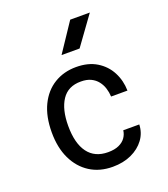

<svg xmlns="http://www.w3.org/2000/svg" viewBox="-146 -907 893 1020"><g transform="rotate(-20 300.0 -397.0)"><path d="M316.5 9Q242.5 9 188 -25.8Q133.5 -60.5 103.2 -123.8Q73 -187 73 -273Q73 -363.5 103.8 -426.8Q134.5 -490 188.8 -523Q243 -556 312.5 -556Q381 -556 428.5 -527Q476 -498 501 -450Q526 -402 527 -345H434.5Q433.5 -369 426.2 -392.2Q419 -415.5 404.2 -434.2Q389.5 -453 366.5 -464Q343.5 -475 310.5 -475Q238 -475.5 202.5 -422.2Q167 -369 167 -276Q167 -177 205.8 -124.8Q244.5 -72.5 319.5 -72.5Q356.5 -72.5 381 -83.8Q405.5 -95 418.5 -113.8Q431.5 -132.5 434 -154.5H524.5Q523 -107.5 495.8 -70.5Q468.5 -33.5 422.2 -12.2Q376 9 316.5 9ZM262.5 -642 370 -803H481L364.5 -642Z"/></g></svg>

Font: Spline Sans Mono
Style: Regular
Weight: 400
Monospace: yes
Designer: Eben Sorkin, Mirko Velimirovic
Foundry: Sorkin Type
Version: Version 1.004